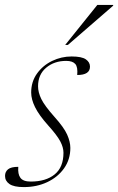

<svg xmlns="http://www.w3.org/2000/svg" viewBox="-34 -752 480 782"><path d="M40.5 -72.5Q38 -43 49 -28Q60 -12.5 91 -12.5Q153 -12.5 188.8 -41.8Q224.5 -71 224.5 -130Q224.5 -151.5 211.5 -176.2Q198.5 -201 161.5 -242Q124.5 -283.5 108.8 -315.5Q93 -347.5 93 -375Q93 -419.5 116.8 -452.5Q140.5 -485.5 178.2 -503.8Q216 -522 257.5 -522Q299 -522 315.8 -510.2Q332.5 -498.5 332.5 -480.5Q332.5 -446.5 280.5 -446.5Q283.5 -479.5 272.5 -491.5Q261.5 -504 235.5 -504Q187 -504 154 -476.2Q121 -448.5 121 -400.5Q121 -376 134.2 -348.8Q147.5 -321.5 187 -277Q226.5 -233 239.5 -203.8Q252.5 -174.5 252.5 -149.5Q252.5 -102.5 227 -66.5Q201.5 -30.5 158.5 -10.2Q115.5 10 63 10Q22.5 10 4.5 -2.5Q-13.5 -15 -13.5 -35.5Q-13.5 -52.5 -1.2 -62.5Q11 -72.5 40.5 -72.5ZM231.5 -569 362.5 -732H427V-729L242.5 -569Z"/></svg>

Font: Newsreader Display ExtraLight
Style: Italic
Weight: 275
Italic angle: -17°
Designer: Hugues Gentile
Foundry: Production Type
Version: Version 1.001